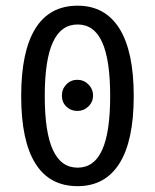

<svg xmlns="http://www.w3.org/2000/svg" viewBox="-20 -636 540 668"><path d="M195.3 -303.7Q195.3 -326.2 210.9 -342.3Q226.6 -358.4 249 -358.4Q271.5 -358.4 287.6 -342.3Q303.7 -326.2 303.7 -303.7Q303.7 -281.2 287.6 -265.6Q271.5 -250 249 -250Q226.6 -250 210.9 -265.1Q195.3 -280.3 195.3 -303.7ZM250 -550.8Q192.4 -550.8 164.1 -489.3Q135.7 -427.7 135.7 -301.8Q135.7 -175.8 164.1 -114.3Q192.4 -52.7 250 -52.7Q307.6 -52.7 335.4 -114.3Q363.3 -175.8 363.3 -301.8Q363.3 -427.7 335.4 -489.3Q307.6 -550.8 250 -550.8ZM250 -616.2Q345.7 -616.2 395.5 -536.6Q445.3 -457 445.3 -301.8Q445.3 -146.5 395.5 -67.4Q345.7 11.7 250 11.7Q152.3 11.7 103 -67.4Q53.7 -146.5 53.7 -301.8Q53.7 -457 103 -536.6Q152.3 -616.2 250 -616.2Z"/></svg>

Font: BabelStone Irk Bitig
Style: Regular
Weight: 400
Designer: Andrew West
Foundry: BabelStone
Version: Version 1.03 June 7, 2023